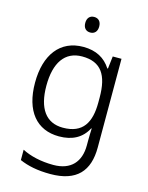

<svg xmlns="http://www.w3.org/2000/svg" viewBox="-140 -818 884 1144"><g transform="rotate(15 302.0 -246.0)"><path d="M296 -732C270 -732 253 -715 253 -684C253 -653 270 -636 296 -636C322 -636 339 -653 339 -684C339 -715 322 -732 296 -732ZM280 -543C137 -543 56 -435 56 -263C56 -88 138 10 276 10C358 10 417 -22 450 -86H453C452 -65 451 -33 451 -9V19C451 120 396 183 288 183C211 183 144 167 94 141V205C144 227 205 240 284 240C447 240 517 159 517 14V-533H463L454 -456H450C414 -512 359 -543 280 -543ZM288 -486C405 -486 451 -415 451 -276V-246C451 -123 409 -46 285 -46C181 -46 126 -122 126 -263C126 -404 181 -486 288 -486Z"/></g></svg>

Font: Noto Sans Thaana Light
Style: Regular
Weight: 300
Designer: David Williams
Foundry: Google Inc.
Version: Version 3.001